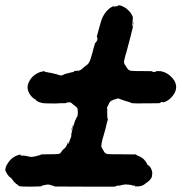

<svg xmlns="http://www.w3.org/2000/svg" viewBox="-95 -578 679 718"><path d="M174 -101 178 -113Q178 -112 177 -108Q177 -104 175 -100Q172 -89 170 -88Q170 -88 170.5 -89.5Q171 -91 172 -94Q173 -97 174 -101ZM403 -494Q404 -495 404 -496V-495Q404 -494 404 -491L402 -481Q402 -485 403 -494ZM348 -558Q354 -558 360 -556Q369 -552 378 -546Q395 -532 401 -516L402 -511L401 -501Q401 -493 400 -488Q400 -480 401 -480Q402 -480 402 -478Q402 -476 401 -472.5Q400 -469 399 -465Q397 -458 396 -453Q395 -448 394 -444Q393 -440 390.5 -431.5Q388 -423 386 -414Q382 -400 378 -384Q376 -377 374.5 -372.5Q373 -368 372.5 -365Q372 -362 371 -359Q370 -356 369 -350Q368 -340 374 -333Q377 -329 380 -324Q385 -314 397 -313Q406 -312 466 -312Q474 -312 474 -311Q474 -310 476 -309.5Q478 -309 482 -309Q486 -309 487.5 -309.5Q489 -310 488 -311V-312H494Q501 -312 505 -312Q516 -310 524 -306Q535 -301 543 -293Q561 -276 563 -260Q568 -234 540 -208Q529 -199 518 -196Q514 -195 513.5 -195.5Q513 -196 510.5 -196.5Q508 -197 506.5 -196Q505 -195 505.5 -194Q506 -193 504 -193Q503 -193 499 -192Q496 -192 451 -191.5Q406 -191 400 -192L395 -193Q395 -194 393.5 -194.5Q392 -195 386 -197Q371 -201 361 -205Q353 -208 350 -209L346 -210L340 -208Q334 -206 330 -205Q321 -202 317 -198Q314 -195 308 -181L305 -176L306 -171Q306 -166 306 -151Q306 -136 306.5 -135Q307 -134 308 -134.5Q309 -135 308.5 -133Q308 -131 308 -129.5Q308 -128 306.5 -124.5Q305 -121 302.5 -109Q300 -97 298 -91Q292 -72 290 -63Q289 -61 288 -56.5Q287 -52 285.5 -44.5Q284 -37 284 -32Q284 -26 289 -20Q291 -17 294 -11Q298 -4 306 -2Q310 -1 361 -1Q412 -1 413.5 -0.5Q415 0 415 1Q414 2 420 4Q423 5 423 5Q425 7 429 8Q431 8 431 8.5Q431 9 432 10Q437 12 443 18Q451 26 454 33Q455 38 458 39Q469 46 472 58Q474 62 474 66Q474 70 474.5 70Q475 70 474 74.5Q473 79 473 80.5Q473 82 474 81L472 85Q467 96 455 104Q451 107 450.5 107Q450 107 448 109Q442 115 430 118Q425 119 417 119H409L410 118Q411 117 411 117Q409 116 401 116L400 115Q400 115 396 114Q392 113 387 112.5Q382 112 380 112Q369 111 353 116Q350 116 346.5 116Q343 116 339 118L334 120H230Q125 120 116.5 119.5Q108 119 108 119Q107 117 101 116Q97 115 97 115Q95 113 84 112Q81 112 74 113.5Q67 115 67 115Q67 115 63 116L58 119L17 120Q-16 120 -23 118L-27 116Q-26 115 -28 113.5Q-30 112 -32 111L-34 110L-38 106Q-40 105 -39.5 105Q-39 105 -41 103Q-42 103 -42.5 102.5Q-43 102 -43 101.5Q-43 101 -44 100Q-45 99 -45 98.5Q-45 98 -46 97.5Q-47 97 -48.5 94Q-50 91 -53.5 88Q-57 85 -58 84Q-59 83 -60 84V83Q-60 83 -62 81Q-66 76 -68 73Q-69 70 -69.5 70Q-70 70 -71 68Q-72 62 -74 62Q-76 62 -75 58Q-75 47 -68 36Q-50 5 -18 0L-17 2Q-19 2 -19 3Q-19 4 -9 4Q-4 4 -4 4Q-4 5 2 5Q6 6 6 6Q6 6 8.5 6.5Q11 7 16 8Q23 10 35 7Q37 6 40 6Q46 5 46 4Q46 3 50 3Q57 3 57 0Q58 -1 79 -1Q118 -1 124.5 -2.5Q131 -4 132 -7Q133 -8 135 -11Q138 -17 145.5 -22.5Q153 -28 158 -43L160 -48V-44Q159 -40 160 -40Q162 -40 166 -54L168 -59L169 -61Q171 -65 172 -71Q172 -73 171 -73Q174 -84 175 -91Q176 -99 180 -109Q182 -114 184 -121L186 -128V-127L190 -135Q191 -139 191 -139Q194 -139 194 -143Q194 -144 194.5 -144.5Q195 -145 195.5 -148Q196 -151 196 -158Q196 -165 195.5 -166Q195 -167 195 -169Q196 -173 192 -176Q191 -178 186.5 -181Q182 -184 177 -188.5Q172 -193 171 -194Q167 -196 158 -195L151 -193Q151 -192 150 -192Q149 -192 147.5 -192Q146 -192 144 -192Q142 -192 139 -192Q136 -192 131.5 -192Q127 -192 122.5 -191.5Q118 -191 111 -191Q68 -191 62 -193Q53 -196 49 -197Q39 -202 40 -204Q40 -205 35 -207Q32 -209 26 -214Q14 -226 10 -239Q5 -256 13 -271Q20 -287 35 -298Q50 -309 66 -311L70 -312L72 -311Q74 -308 80 -308Q84 -308 86 -307Q88 -306 91.5 -306Q95 -306 95.5 -305.5Q96 -305 101 -304Q106 -303 118 -300Q120 -299 121.5 -298.5Q123 -298 125.5 -297.5Q128 -297 128.5 -296.5Q129 -296 133 -296Q137 -296 137.5 -296.5Q138 -297 140 -297.5Q142 -298 143 -299Q144 -300 145 -300Q146 -300 154 -303Q155 -303 159.5 -304Q164 -305 164 -305.5Q164 -306 166 -306Q172 -306 172 -308Q172 -308 175 -308Q181 -308 182 -311V-312L188 -313Q198 -313 203.5 -315Q209 -317 215 -323Q220 -328 224.5 -331Q229 -334 231 -336Q236 -340 239 -346Q243 -353 251 -382Q252 -388 254.5 -396.5Q257 -405 259 -411Q260 -416 260.5 -417Q261 -418 262 -418Q264 -419 266 -423Q267 -426 268 -426.5Q269 -427 269 -429Q269 -431 269 -433.5Q269 -436 269 -438Q269 -440 267.5 -440Q266 -440 267 -441Q268 -443 274 -467Q276 -474 280.5 -490Q285 -506 288 -512Q296 -529 308 -541Q316 -549 325 -553Q329 -556 329 -555Q329 -554 330 -554Q331 -553 334 -553.5Q337 -554 340 -554.5Q343 -555 344 -555Q346 -556 345.5 -557Q345 -558 348 -558Z"/></svg>

Font: TT2020 Style B
Style: Italic
Weight: 400
Italic angle: -15°
Version: Version 0.2.000